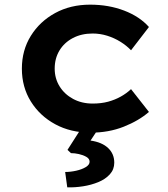

<svg xmlns="http://www.w3.org/2000/svg" viewBox="-20 -560 722 825"><path d="M370 10Q284 10 217.5 -26Q151 -62 112.5 -124Q74 -186 74 -265Q74 -344 112.5 -406Q151 -468 217 -504Q283 -540 367 -540Q447 -540 513.5 -514.5Q580 -489 620 -444L543 -344Q524 -364 497.5 -380.5Q471 -397 440.5 -406.5Q410 -416 378 -416Q330 -416 293 -396.5Q256 -377 235.5 -343Q215 -309 215 -265Q215 -223 236 -189Q257 -155 294 -135Q331 -115 378 -115Q415 -115 444.5 -123Q474 -131 499 -145Q524 -159 543 -177L620 -79Q576 -41 511.5 -15.5Q447 10 370 10ZM269 245 260 179Q283 179 307.5 173.5Q332 168 348.5 158Q365 148 365 135Q365 122 351 114Q337 106 319 102Q301 98 285 98L270 84L339 -24H414L369 44Q418 51 444.5 76Q471 101 471 139Q471 168 452 189Q433 210 402.5 222.5Q372 235 337 240.5Q302 246 269 245Z"/></svg>

Font: Lexend Exa SemiBold
Style: Regular
Weight: 600
Designer: Bonnie Shaver-Troup, Thomas Jockin
Foundry: Lexend
Version: Version 1.007